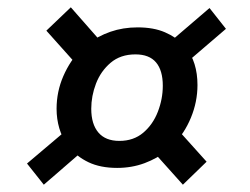

<svg xmlns="http://www.w3.org/2000/svg" viewBox="-20 -564 684 526"><path d="M546 -121 481 -58 395 -154 440 -153Q411 -130 376 -117Q341 -104 301 -104Q255 -104 222.5 -119.5Q190 -135 171 -160L219 -161L100 -58L54 -116L171 -215L164 -168Q150 -187 142.5 -212.5Q135 -238 135 -266Q135 -313 153.5 -355.5Q172 -398 203 -430L192 -385L107 -480L174 -544L261 -445L219 -443Q248 -465 282.5 -477Q317 -489 357 -489Q401 -489 432 -475.5Q463 -462 481 -442L442 -446L554 -542L599 -485L487 -389L489 -434Q521 -394 521 -331Q521 -285 503 -241.5Q485 -198 454 -167L457 -220ZM307 -178Q346 -178 372.5 -200.5Q399 -223 412.5 -258Q426 -293 426 -329Q426 -371 407.5 -393Q389 -415 351 -415Q310 -415 283 -392Q256 -369 243 -335Q230 -301 230 -266Q230 -224 249.5 -201Q269 -178 307 -178Z"/></svg>

Font: Bitter Thin SemiBold
Style: Italic
Weight: 600
Italic angle: -9°
Version: Version 2.002